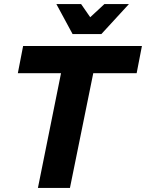

<svg xmlns="http://www.w3.org/2000/svg" viewBox="-20 -927 720 947"><path d="M680 -700 654 -566H440L325 0H167L281 -566H68L94 -700ZM495 -907H616L480 -759H338L258 -907H380L425 -842Z"/></svg>

Font: Gontserrat SemiBold
Style: Italic
Weight: 600
Italic angle: -11.3°
Designer: Julieta Ulanovsky
Foundry: Julieta Ulanovsky
Version: Version 6.001